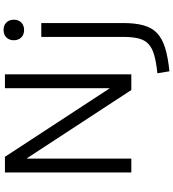

<svg xmlns="http://www.w3.org/2000/svg" viewBox="35 -814 998 1109"><g transform="rotate(-90 534.5 -259.0)"><path d="M93.3 0V-730H183.7L577.9 -127.1H579.9V-730H660V0H569.6L175.4 -602.9H173.4V0ZM666.3 150.6Q730.7 143.9 771.8 132.1Q813 120.3 835.8 98.6Q858.6 77 867.5 41.6Q876.3 6.3 876.3 -47V-520H956.4V-47Q956.4 23 943 70.8Q929.7 118.7 898.4 148.5Q867 178.3 813 195.2Q759 212 677.7 220ZM916.3 -619.3Q889.7 -619.3 873.3 -635.6Q857 -652 857 -678.6Q857 -705.3 873.3 -721.7Q889.7 -738 916.3 -738Q943 -738 959.4 -721.7Q975.7 -705.3 975.7 -678.6Q975.7 -652 959.4 -635.6Q943 -619.3 916.3 -619.3Z"/></g></svg>

Font: M PLUS 2 Thin
Style: Regular
Weight: 100
Designer: Coji Morishita
Foundry: UNDERFOREST DESIGN
Version: Version 1.001